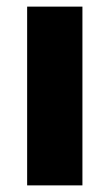

<svg xmlns="http://www.w3.org/2000/svg" viewBox="-20 -560 330 580"><path d="M62 -540H229V0H62Z"/></svg>

Font: Encode Sans Normal
Style: Bold
Weight: 700
Designer: Pablo Impallari, Andres Torresi
Foundry: Pablo Impallari, Andres Torresi
Version: Version 1.000; ttfautohint (v1.00) -l 8 -r 50 -G 200 -x 14 -